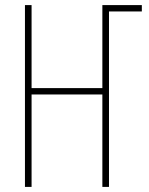

<svg xmlns="http://www.w3.org/2000/svg" viewBox="-20 -734 585 754"><path d="M78 0V-714H104V-388H382V-714H537V-689H408V0H382V-363H104V0Z"/></svg>

Font: Noto Sans ExtraCondensed Thin
Style: Regular
Weight: 100
Width: 2
Designer: Monotype Design Team
Foundry: Monotype Imaging Inc.
Version: Version 2.013; ttfautohint (v1.8.4.7-5d5b)